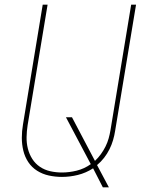

<svg xmlns="http://www.w3.org/2000/svg" viewBox="-20 -755 640 827"><path d="M423 52 381 -30Q350 -10 315.5 -1.5Q281 7 247 7Q218 7 190.5 1Q163 -5 140 -19.5Q117 -34 102 -56.5Q87 -79 80.5 -106Q74 -133 74 -161.5Q74 -190 79 -219L164 -735H185L99 -216Q95 -190 94.5 -164.5Q94 -139 100 -115Q106 -91 119 -70.5Q132 -50 152 -36.5Q172 -23 196.5 -17.5Q221 -12 247 -12Q278 -12 310.5 -20Q343 -28 371 -48L264 -250H290L389 -62Q403 -75 414.5 -91Q426 -107 434.5 -124Q443 -141 448 -159Q453 -177 456 -195L545 -735H566L476 -192Q473 -172 467 -151.5Q461 -131 451.5 -112Q442 -93 428.5 -75.5Q415 -58 398 -44L449 52Z"/></svg>

Font: Iosevka Thin Extended Oblique
Style: Regular
Weight: 100
Width: 7
Italic angle: -9°
Monospace: yes
Designer: Belleve Invis
Foundry: Belleve Invis
Version: Version 32.5.0; ttfautohint (v1.8.4)